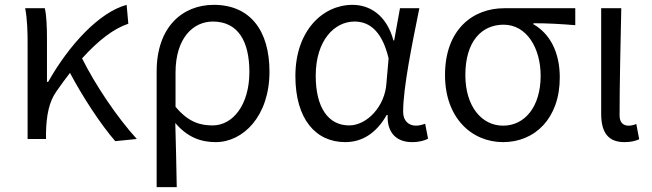

<svg xmlns="http://www.w3.org/2000/svg" viewBox="-20 -574 2694 793"><path d="M456 9 545 0C462 -91 372 -226 319 -333C387 -408 450 -456 510 -476L503 -554C389 -523 265 -388 179 -236H174V-415C174 -462 172 -512 165 -540H84C93 -493 94 -438 94 -395V0H170V-28C172 -97 182 -154 214 -198C233 -225 251 -250 269 -273C322 -173 396 -60 456 9Z M627 199H710C708 101 707 33 704 -66C755 -6 811 13 871 13C984 13 1093 -94 1093 -278C1093 -448 1013 -554 863 -554C734 -554 627 -463 627 -279ZM858 -56C809 -56 759 -68 705 -133V-274C705 -417 778 -485 859 -485C965 -485 1010 -401 1010 -277C1010 -141 942 -56 858 -56Z M1406 13C1477 13 1535 -25 1577 -99H1581C1578 -23 1620 13 1682 13C1713 13 1734 6 1748 -1L1736 -63C1725 -59 1711 -55 1698 -55C1668 -55 1645 -75 1645 -112C1645 -213 1683 -396 1712 -540H1632L1608 -407H1605C1576 -514 1505 -554 1436 -554C1312 -554 1200 -446 1200 -260C1200 -82 1284 13 1406 13ZM1422 -56C1335 -56 1284 -131 1284 -261C1284 -408 1362 -485 1444 -485C1495 -485 1555 -459 1585 -333L1576 -230C1570 -135 1496 -56 1422 -56Z M2058 13C2189 13 2292 -85 2292 -254C2292 -359 2251 -435 2183 -474V-478C2243 -478 2294 -475 2356 -470V-540H2062C1935 -540 1818 -454 1818 -264C1818 -86 1929 13 2058 13ZM2058 -55C1969 -55 1902 -135 1902 -264C1902 -404 1970 -472 2060 -472C2157 -472 2213 -373 2213 -261C2213 -134 2148 -55 2058 -55Z M2559 13C2587 13 2605 8 2620 1L2608 -62C2596 -57 2586 -55 2576 -55C2554 -55 2539 -68 2539 -97C2539 -234 2543 -391 2546 -540H2463V-104C2463 -28 2491 13 2559 13Z"/></svg>

Font: ChiuKong Gothic CL Normal
Style: Regular
Weight: 350
Designer: Ryoko NISHIZUKA 西塚涼子 (kana, bopomofo & ideographs); Paul D. Hunt (Latin, Greek & Cyrillic); Sandoll Communications 산돌커뮤니
Foundry: Adobe
Version: Version 1.300